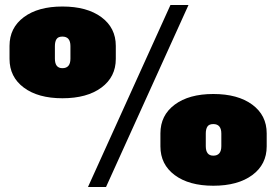

<svg xmlns="http://www.w3.org/2000/svg" viewBox="-20 -733 1102 766"><path d="M229 -341Q132 -341 75 -383.5Q18 -426 18 -498V-550Q18 -622 75 -664.5Q132 -707 229 -707Q327 -707 384.5 -664.5Q442 -622 442 -550V-498Q442 -426 384.5 -383.5Q327 -341 229 -341ZM229 -461Q261 -461 261 -499V-549Q261 -587 229 -587Q212 -587 205.5 -577Q199 -567 199 -549V-499Q199 -480 206.5 -470.5Q214 -461 229 -461ZM660 -713H732L403 13H331ZM831 8Q734 8 677 -34.5Q620 -77 620 -149V-201Q620 -273 677 -315.5Q734 -358 831 -358Q929 -358 986.5 -315.5Q1044 -273 1044 -201V-149Q1044 -77 986.5 -34.5Q929 8 831 8ZM831 -112Q863 -112 863 -150V-200Q863 -238 831 -238Q814 -238 807.5 -228Q801 -218 801 -200V-150Q801 -131 808.5 -121.5Q816 -112 831 -112Z"/></svg>

Font: Pathway Extreme 8pt Thin 12pt Black
Style: Regular
Weight: 900
Version: Version 1.001;gftools[0.9.26]